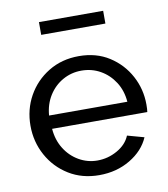

<svg xmlns="http://www.w3.org/2000/svg" viewBox="-81 -781 754 860"><g transform="rotate(-10 295.5 -351.0)"><path d="M302 10Q224 10 164 -27Q104 -64 70 -126Q36 -188 36 -261Q36 -335 70 -396Q104 -457 164.5 -494Q225 -531 303 -531Q382 -531 440.5 -493.5Q499 -456 531.5 -395.5Q564 -335 564 -265Q564 -243 562 -231H129Q133 -180 157.5 -140.5Q182 -101 221 -78.5Q260 -56 305 -56Q353 -56 395.5 -80Q438 -104 454 -143L530 -122Q505 -64 443 -27Q381 10 302 10ZM126 -292H482Q478 -343 453 -382Q428 -421 389 -443Q350 -465 303 -465Q257 -465 218 -443Q179 -421 154.5 -382Q130 -343 126 -292ZM154 -654V-712H446V-654Z"/></g></svg>

Font: Raleway Medium
Style: Regular
Weight: 500
Designer: Matt McInerney, Pablo Impallari, Rodrigo Fuenzalida
Foundry: Matt McInerney, Pablo Impallari, Rodrigo Fuenzalida
Version: Version 4.026